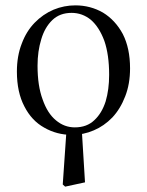

<svg xmlns="http://www.w3.org/2000/svg" viewBox="-20 -491 547 716"><path d="M223 205 297 189 285 -6H228L214 197ZM248 12Q291 12 330 -5Q368 -21 399 -53Q429 -85 447 -132Q465 -178 465 -236Q465 -311 438 -364Q410 -416 364 -444Q317 -471 261 -471Q219 -471 180 -455Q140 -438 109 -406Q78 -374 61 -328Q43 -282 43 -224Q43 -147 71 -94Q98 -41 145 -15Q192 12 248 12ZM259 -16Q220 -16 189 -42Q157 -68 139 -120Q120 -171 120 -246Q120 -300 134 -345Q147 -389 175 -416Q203 -443 247 -443Q287 -443 319 -417Q350 -390 369 -339Q387 -287 387 -212Q387 -157 374 -113Q360 -69 332 -43Q304 -16 259 -16Z"/></svg>

Font: Source Serif 4 48pt
Style: Regular
Weight: 400
Designer: Frank Grie√ühammer
Foundry: Adobe Systems Incorporated
Version: Version 4.004;hotconv 1.0.116;makeotfexe 2.5.65601